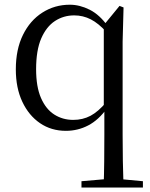

<svg xmlns="http://www.w3.org/2000/svg" viewBox="-20 -551 647 830"><path d="M332.2 259.8V232.4L450.3 222.2H488.7L597.8 232.4V259.8ZM264.9 14.6Q201.7 14.6 153.1 -18.5Q104.5 -51.6 76.5 -111.1Q48.4 -170.7 48.4 -251.2Q48.4 -337.7 79.2 -400.1Q109.9 -462.6 163.2 -496.6Q216.4 -530.6 281.9 -530.6Q324.8 -530.6 367.9 -508.9Q411 -487.1 446.3 -437.4L453.7 -436.5L441.2 -411.3Q405.9 -450.3 372.4 -467.4Q338.8 -484.5 300.9 -484.5Q254.8 -484.5 217.6 -460.2Q180.4 -435.8 158.2 -384.8Q136.1 -333.8 136.1 -251.8Q136.1 -175.8 157.2 -127.5Q178.2 -79.2 214.6 -55.9Q251.1 -32.7 296.4 -32.7Q337.8 -32.7 371.4 -50.5Q404.9 -68.3 440 -110L451.1 -84H443.3Q406.5 -32.2 361.3 -8.8Q316.2 14.6 264.9 14.6ZM427.9 259.8Q429.9 203.2 430.5 145.6Q431.1 88.1 431.1 30.7V-78L428.7 -87.3V-440.2V-442.5L496.7 -525.5L514.1 -518.8L510.1 -371.1V30.7Q510.1 88.1 511.1 145.6Q512.1 203.2 514.1 259.8Z"/></svg>

Font: Noto Serif KR ExtraLight
Style: Regular
Weight: 200
Designer: Ryoko NISHIZUKA 西塚涼子 (kana & ideographs); Frank Grießhammer (Latin, Greek & Cyrillic); Wenlong ZHANG 张文龙 (bopomofo); San
Foundry: Adobe
Version: Version 2.002-H1;hotconv 1.1.0;makeotfexe 2.6.0